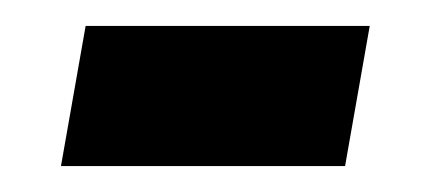

<svg xmlns="http://www.w3.org/2000/svg" viewBox="-20 -369 325 148"><path d="M27 -241 46 -349H265L246 -241Z"/></svg>

Font: Georama SemiCondensed SemiBold
Style: Italic
Weight: 600
Width: 4
Italic angle: -9°
Designer: Jean-Baptiste Levee
Foundry: Production Type
Version: Version 1.000